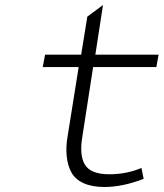

<svg xmlns="http://www.w3.org/2000/svg" viewBox="-20 -726 647 759"><path d="M393.1 13.2Q343.8 13.2 310.8 -1.7Q277.8 -16.6 262.7 -43.7Q247.6 -70.8 243.7 -108.4Q239.7 -146 248 -191.9L291 -460.9H148.9L158.2 -509.8H300.8L325.2 -660.2L387.2 -706.1L356.9 -509.8H606.9L598.1 -460.9H348.1L306.2 -189.9Q292.5 -112.8 315.7 -75Q338.9 -37.1 412.1 -37.1Q480 -37.1 539.1 -62L547.9 -19Q464.4 13.2 393.1 13.2Z"/></svg>

Font: Office Code Pro Light Italic
Style: Regular
Weight: 300
Italic angle: -9°
Designer: Nathan Rutzky & Paul D. Hunt
Foundry: Adobe Systems Incorporated
Version: Version 1.004;PS 001.004;hotconv 1.0.70;makeotf.lib2.5.58329